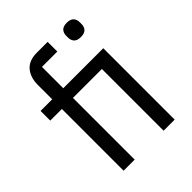

<svg xmlns="http://www.w3.org/2000/svg" viewBox="-207 -860 981 981"><g transform="rotate(-45 283.5 -370.0)"><path d="M113 -446H29V-516H113V-620Q113 -674 141 -707Q169 -740 226 -740H304V-670H193V-516H482V0H402V-446H193V0H113ZM442 -637Q416 -637 404.5 -649.5Q393 -662 393 -682V-695Q393 -715 404.5 -727.5Q416 -740 442 -740Q468 -740 479.5 -727.5Q491 -715 491 -695V-682Q491 -662 479.5 -649.5Q468 -637 442 -637Z"/></g></svg>

Font: IBM Plex Sans
Style: Regular
Weight: 400
Designer: Mike Abbink, Paul van der Laan, Pieter van Rosmalen
Foundry: Bold Monday
Version: Version 3.005